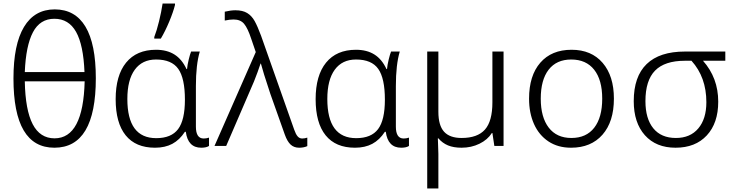

<svg xmlns="http://www.w3.org/2000/svg" viewBox="-20 -824 4139 1084"><path d="M56 -381Q56 -573 115.5 -672Q175 -771 289 -771Q404 -771 462.5 -673.5Q521 -576 521 -382Q521 10 287 10Q56 10 56 -381ZM457 -417Q451 -570 409.5 -644Q368 -718 287 -718Q206 -718 166 -642Q126 -566 120 -417ZM458 -365H120Q123 -203 164.5 -123Q206 -43 288 -43Q450 -43 458 -365Z M851 -615Q865 -651 878 -704Q891 -757 898 -804H968V-796Q958 -756 935.5 -702Q913 -648 888 -606H851ZM633 -264Q633 -398 692 -470.5Q751 -543 861 -543Q922 -543 964.5 -516.5Q1007 -490 1033 -434H1036Q1038 -457 1045.5 -488Q1053 -519 1059 -533H1108Q1086 -459 1086 -338V-109Q1086 -42 1130 -42Q1145 -42 1160 -47V0Q1145 10 1116 10Q1041 10 1029 -80H1024Q994 -34 953 -12Q912 10 855 10Q746 10 689.5 -60Q633 -130 633 -264ZM1024 -261Q1024 -382 986.5 -435Q949 -488 861 -488Q783 -488 741 -430.5Q699 -373 699 -265Q699 -44 862 -44Q947 -44 985.5 -95Q1024 -146 1024 -261Z M1588 -64 1506 -295Q1463 -425 1453 -465H1451Q1436 -419 1414 -364L1257 0H1191L1424 -530L1398 -606Q1379 -664 1358.5 -689Q1338 -714 1299 -714Q1277 -714 1249 -708V-758Q1283 -766 1309 -766Q1350 -766 1375.5 -750.5Q1401 -735 1417.5 -705.5Q1434 -676 1454 -622L1641 -92Q1650 -66 1660.5 -54Q1671 -42 1686 -42Q1700 -42 1715 -47V1Q1695 10 1669 10Q1640 10 1621 -7.5Q1602 -25 1588 -64Z M1762 -264Q1762 -398 1821 -470.5Q1880 -543 1990 -543Q2051 -543 2093.5 -516.5Q2136 -490 2162 -434H2165Q2167 -457 2174.5 -488Q2182 -519 2188 -533H2237Q2215 -459 2215 -338V-109Q2215 -42 2259 -42Q2274 -42 2289 -47V0Q2274 10 2245 10Q2170 10 2158 -80H2153Q2123 -34 2082 -12Q2041 10 1984 10Q1875 10 1818.5 -60Q1762 -130 1762 -264ZM2153 -261Q2153 -382 2115.5 -435Q2078 -488 1990 -488Q1912 -488 1870 -430.5Q1828 -373 1828 -265Q1828 -44 1991 -44Q2076 -44 2114.5 -95Q2153 -146 2153 -261Z M2392 -533H2455V-193Q2455 -116 2487 -80.5Q2519 -45 2586 -45Q2676 -45 2718 -92.5Q2760 -140 2760 -246V-533H2823V0H2771L2760 -73H2757Q2733 -35 2687 -12.5Q2641 10 2586 10Q2541 10 2509.5 -3Q2478 -16 2455 -43H2452L2453 -16Q2455 28 2455 45V240H2392Z M2967 -267Q2967 -397 3030.5 -470Q3094 -543 3207 -543Q3319 -543 3382.5 -469Q3446 -395 3446 -267Q3446 -137 3381.5 -63.5Q3317 10 3204 10Q3130 10 3076.5 -25.5Q3023 -61 2995 -123.5Q2967 -186 2967 -267ZM3380 -267Q3380 -373 3334.5 -430.5Q3289 -488 3205 -488Q3122 -488 3077.5 -430.5Q3033 -373 3033 -267Q3033 -162 3078 -103.5Q3123 -45 3206 -45Q3290 -45 3335 -103Q3380 -161 3380 -267Z M3558 -253Q3558 -392 3631 -462.5Q3704 -533 3847 -533H4075V-481H3949Q4035 -384 4035 -250Q4035 -129 3970.5 -59.5Q3906 10 3794 10Q3684 10 3621 -60.5Q3558 -131 3558 -253ZM3968 -247Q3968 -388 3884 -481H3847Q3733 -481 3678.5 -425.5Q3624 -370 3624 -253Q3624 -154 3668.5 -99.5Q3713 -45 3796 -45Q3877 -45 3922.5 -99Q3968 -153 3968 -247Z"/></svg>

Font: OpenSansMMV
Style: Light
Weight: 300
Foundry: Ascender Corporation
Version: Version 4.001